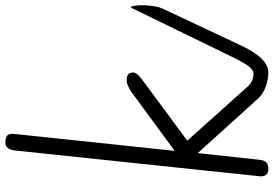

<svg xmlns="http://www.w3.org/2000/svg" viewBox="-176 -868 1044 733"><g transform="rotate(-90 346.5 -502.0)"><path d="M435 0Q410.5 0 382.2 -9.8Q354 -19.5 335.5 -40L128 -269.5L102.5 -34Q100.5 -14 91.8 -7Q83 0 66 0Q53.5 0 45.8 -8.2Q38 -16.5 39.5 -32L138 -967.5Q140 -985.5 147.5 -994.8Q155 -1004 169.5 -1004Q186.5 -1004 195 -996.8Q203.5 -989.5 201 -968L136.5 -357.5L359.5 -521.5Q373.5 -531.5 387 -536.8Q400.5 -542 410 -541Q421.5 -540 428.2 -535.2Q435 -530.5 435.5 -519Q436.5 -510.5 430 -501.8Q423.5 -493 410 -483L175.5 -309.5L382 -79Q396 -63.5 410.8 -60Q425.5 -56.5 430 -56.5Q440 -56.5 445 -47.5Q450 -38.5 450 -27.5Q450 -17 446.2 -8.5Q442.5 0 435 0ZM431.5 -56.5Q446 -56.5 460.8 -77Q475.5 -97.5 493 -133.5L682.5 -523Q683.5 -524.5 684 -525Q684.5 -525.5 685 -525.5Q688 -525.5 690.5 -510.8Q693 -496 692.5 -475Q692 -457 689 -437.5Q686 -418 679 -402.5L537.5 -101.5Q525.5 -76 510.2 -52.8Q495 -29.5 476.2 -14.8Q457.5 0 435 0Q417 0 408.2 -9Q399.5 -18 399.5 -29Q399.5 -39.5 407.8 -48Q416 -56.5 431.5 -56.5Z"/></g></svg>

Font: Edu SA Hand Cursive
Style: Regular
Weight: 400
Designer: Tina and Corey Anderson, Eben Sorkin, Mirko Velimirovic
Foundry: Google for Education
Version: Version 2.000